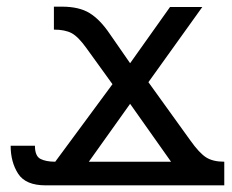

<svg xmlns="http://www.w3.org/2000/svg" viewBox="-20 -557 697 577"><path d="M117 0Q57 0 34.5 -35Q12 -70 12 -119H85Q85 -88 101.5 -79.5Q118 -71 146 -71L318 -304L240 -412Q215 -447 195 -457.5Q175 -468 142 -468V-537H166Q218 -537 249.5 -517.5Q281 -498 310 -455L371 -367L491 -536H588L426 -310L552 -135Q579 -97 599.5 -84Q620 -71 654 -71V0ZM247 -71H494L371 -245Z"/></svg>

Font: Noto Sans Coptic
Style: Regular
Weight: 400
Designer: Monotype Design Team, Denis Moyogo Jacquerye
Foundry: Monotype Imaging Inc.
Version: Version 2.002; ttfautohint (v1.8.4.7-5d5b)